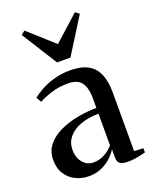

<svg xmlns="http://www.w3.org/2000/svg" viewBox="-148 -878 777 970"><g transform="rotate(-20 240.0 -392.5)"><path d="M161 9Q123.5 9 90.8 -6.5Q58 -22 37.8 -53Q17.5 -84 17.5 -130Q17.5 -177 44.8 -210Q72 -243 116.2 -263.2Q160.5 -283.5 212 -293Q263.5 -302.5 312.5 -302.5V-353.5Q312.5 -389 304.2 -414.5Q296 -440 276 -454Q256 -468 219 -468Q169 -468 128.8 -455Q88.5 -442 61 -427L45.5 -454.5Q62.5 -469 92.5 -485.8Q122.5 -502.5 163 -514.5Q203.5 -526.5 252.5 -526.5Q310 -526.5 346.2 -507Q382.5 -487.5 399.8 -447.8Q417 -408 417 -347V-32.5L466 -30V-7.5Q455.5 -4.5 440.2 -1Q425 2.5 407.2 5Q389.5 7.5 370.5 7.5Q344 7.5 329.5 -1Q315 -9.5 315 -35V-79.5Q306 -63 284.8 -42Q263.5 -21 232.2 -6Q201 9 161 9ZM205 -48.5Q236.5 -48.5 263.8 -62.5Q291 -76.5 312.5 -101V-271.5Q257.5 -271 215.8 -255.8Q174 -240.5 150.2 -212Q126.5 -183.5 126.5 -144Q126.5 -114.5 137.2 -93.2Q148 -72 165.8 -60.2Q183.5 -48.5 205 -48.5ZM204.5 -586.5 84 -778 104.5 -794 240.5 -672 376 -794 396.5 -778 276.5 -586.5Z"/></g></svg>

Font: Merriweather 120pt Medium
Style: Regular
Weight: 500
Version: Version 2.100